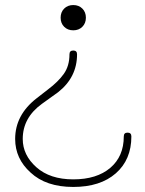

<svg xmlns="http://www.w3.org/2000/svg" viewBox="-20 -530 572 760"><path d="M40 20Q40 -75 125 -141L170 -176Q210 -206 232.5 -237.5Q255 -269 255 -315Q255 -330 270 -330Q285 -330 285 -315Q285 -224 210 -165L146 -119Q70 -64 70 20Q70 84 124 132Q178 180 270 180Q363 180 416.5 134.5Q470 89 470 10Q470 -5 485 -5Q500 -5 500 10Q500 102 438.5 156Q377 210 270 210Q162 210 101 153Q40 98 40 20ZM270 -410Q248 -410 234 -424Q220 -438 220 -460Q220 -482 234 -496Q248 -510 270 -510Q292 -510 306 -496Q320 -482 320 -460Q320 -438 306 -424Q292 -410 270 -410Z"/></svg>

Font: ClassicType
Style: Regular
Weight: 400
Version: Version 1.004